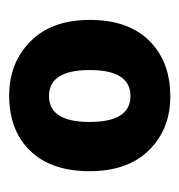

<svg xmlns="http://www.w3.org/2000/svg" viewBox="-6 -756 400 429"><g transform="rotate(-90 194.5 -542.0)"><path d="M364 -542Q364 -456 317.5 -409Q271 -362 193 -362Q120 -362 73 -409.5Q26 -457 26 -542Q26 -628 71.5 -675Q117 -722 195 -722Q268 -722 316 -674.5Q364 -627 364 -542ZM136 -542Q136 -451 194 -451Q252 -451 252 -542Q252 -633 194 -633Q136 -633 136 -542Z"/></g></svg>

Font: Noto Sans Georgian ExtraBold
Style: Regular
Weight: 800
Designer: Monotype Design Team, Akaki Razmadze
Foundry: Google LLC
Version: Version 2.005; ttfautohint (v1.8.4.7-5d5b)